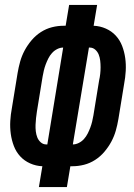

<svg xmlns="http://www.w3.org/2000/svg" viewBox="-20 -755 540 775"><path d="M137 0 151 -84Q125 -85 101.5 -95.5Q78 -106 61.5 -124Q45 -142 36 -165.5Q27 -189 23.5 -214.5Q20 -240 21.5 -266.5Q23 -293 28 -319L51 -460Q55 -484 61.5 -507Q68 -530 79.5 -551.5Q91 -573 107.5 -592.5Q124 -612 145 -625.5Q166 -639 189.5 -645Q213 -651 236 -651H245L259 -735H372L358 -651Q384 -650 407.5 -639.5Q431 -629 447.5 -611Q464 -593 473 -569.5Q482 -546 485.5 -520.5Q489 -495 487.5 -468.5Q486 -442 481 -416L458 -275Q454 -251 447.5 -228Q441 -205 429.5 -183.5Q418 -162 401.5 -142.5Q385 -123 364 -109.5Q343 -96 319.5 -90Q296 -84 273 -84H264L250 0ZM274 -172Q286 -172 298 -178Q310 -184 319 -194Q328 -204 334 -216Q340 -228 344.5 -240Q349 -252 352 -264.5Q355 -277 357 -289L380 -430Q383 -443 384.5 -456.5Q386 -470 386 -483.5Q386 -497 384.5 -510Q383 -523 378.5 -534.5Q374 -546 364.5 -554.5Q355 -563 342 -563H339ZM167 -172H171L235 -563Q223 -563 211 -557Q199 -551 190 -541Q181 -531 175 -519Q169 -507 164.5 -495Q160 -483 157 -470.5Q154 -458 152 -446L129 -305Q127 -292 125.5 -278.5Q124 -265 123.5 -251.5Q123 -238 124.5 -225Q126 -212 130.5 -200.5Q135 -189 144.5 -180.5Q154 -172 167 -172Z"/></svg>

Font: Iosevka SS04 Oblique
Style: Bold
Weight: 700
Italic angle: -9°
Monospace: yes
Designer: Belleve Invis
Foundry: Belleve Invis
Version: Version 19.0.0; ttfautohint (v1.8.4)